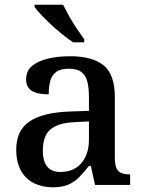

<svg xmlns="http://www.w3.org/2000/svg" viewBox="-20 -786 613 816"><path d="M204 10Q160 10 124.5 -7.5Q89 -25 69 -61Q49 -97 49 -151Q49 -231 105 -269.5Q161 -308 276 -312L358 -315V-373Q358 -409 352 -436Q346 -463 327.5 -478.5Q309 -494 272 -494Q237 -494 218.5 -480Q200 -466 193.5 -442Q187 -418 187 -385Q139 -385 115 -400Q91 -415 91 -449Q91 -485 116.5 -506Q142 -527 184.5 -537Q227 -547 278 -547Q373 -547 420.5 -508Q468 -469 468 -375V-117Q468 -89 474 -73.5Q480 -58 494 -51.5Q508 -45 530 -45H533V0H384L366 -81H358Q337 -54 317 -33.5Q297 -13 271 -1.5Q245 10 204 10ZM236 -55Q274 -55 301 -71.5Q328 -88 343 -119Q358 -150 358 -191V-270L300 -267Q247 -265 217 -250.5Q187 -236 174.5 -210Q162 -184 162 -146Q162 -116 170 -96Q178 -76 194.5 -65.5Q211 -55 236 -55ZM291 -606Q270 -620 245.5 -639.5Q221 -659 197.5 -681Q174 -703 155 -723Q136 -743 127 -756V-766H248Q259 -744 274 -717Q289 -690 306.5 -664Q324 -638 338 -619V-606Z"/></svg>

Font: Noto Serif Hebrew Medium
Style: Regular
Weight: 500
Version: Version 2.003